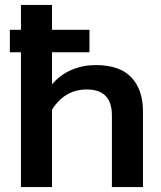

<svg xmlns="http://www.w3.org/2000/svg" viewBox="-20 -759 655 779"><path d="M65 -547H20V-638H65V-739H191V-638H343V-547H191V-417Q226 -457 271.5 -476Q317 -495 368 -495Q466 -495 513 -445Q560 -395 560 -308V0H434V-291Q434 -396 332 -396Q243 -396 191 -314V0H65Z"/></svg>

Font: Prompt Medium
Style: Regular
Weight: 500
Designer: Katatrad Team
Foundry: CadsonDemak
Version: Version 1.000